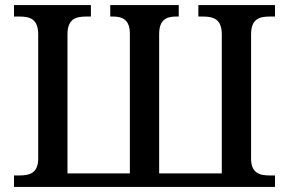

<svg xmlns="http://www.w3.org/2000/svg" viewBox="-20 -734 1135 754"><path d="M35 0H1060V-45H1039C1000 -45 966 -54 966 -111V-599C966 -660 999 -669 1039 -669H1060V-714H759V-669H777C817 -669 851 -660 851 -599V-53H605V-600C605 -657 634 -669 671 -669H682V-714H413V-669H424C460 -669 490 -657 490 -602V-53H245V-599C245 -660 278 -669 318 -669H337V-714H35V-669H56C97 -669 130 -660 130 -599V-111C130 -54 96 -45 56 -45H35Z"/></svg>

Font: Noto Serif Thai Medium
Style: Regular
Weight: 500
Designer: Monotype Design Team
Foundry: Monotype Imaging Inc.
Version: Version 1.901;PS 001.901;hotconv 1.0.88;makeotf.lib2.5.64775